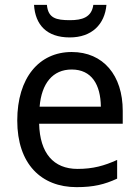

<svg xmlns="http://www.w3.org/2000/svg" viewBox="-20 -760 572 790"><path d="M418 -740H364C357 -688 317 -677 268 -677C211 -677 178 -685 173 -740H120C125 -658 172 -606 267 -606C358 -606 411 -660 418 -740ZM275 -546C141 -546 51 -440 51 -264C51 -85 150 10 295 10C365 10 410 -1 462 -25V-102C409 -78 363 -65 299 -65C200 -65 144 -130 141 -251H485V-304C485 -450 405 -546 275 -546ZM275 -474C357 -474 394 -412 395 -321H143C151 -417 197 -474 275 -474Z"/></svg>

Font: Noto Sans Thai
Style: Regular
Weight: 400
Designer: Monotype Design Team
Foundry: Monotype Imaging Inc.
Version: Version 1.901